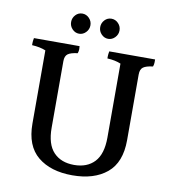

<svg xmlns="http://www.w3.org/2000/svg" viewBox="-87 -956 858 949"><g transform="rotate(10 342.0 -481.0)"><path d="M445 -828.5Q445 -808 430.5 -793Q416 -778 396.5 -778Q377 -778 362.5 -793Q348 -808 348 -828.5Q348 -849 362 -864Q376 -879 396 -879Q416 -879 430.5 -864Q445 -849 445 -828.5ZM299 -828.5Q299 -808 284.5 -793Q270 -778 250.5 -778Q231 -778 216.5 -793Q202 -808 202 -828.5Q202 -849 216 -864Q230 -879 250 -879Q270 -879 284.5 -864Q299 -849 299 -828.5ZM643 -718Q643 -713 643 -703Q643 -693 639 -682Q605 -678 590.5 -667.5Q576 -657 576 -631V-301Q576 -189 512 -136Q448 -83 339 -83Q230 -83 165.5 -136Q101 -189 101 -301V-668Q72 -680 32 -682Q32 -685 32 -693.5Q32 -702 35 -718H264Q265 -712 265 -702.5Q265 -693 261 -682Q227 -678 212.5 -667.5Q198 -657 198 -631V-297Q198 -214 235.5 -174.5Q273 -135 338.5 -135Q404 -135 441 -174.5Q478 -214 478 -297V-668Q450 -680 410 -682Q410 -685 410 -693.5Q410 -702 413 -718Z"/></g></svg>

Font: Halant Medium
Style: Regular
Weight: 500
Designer: Hitesh Malaviya (Devanagari), Satya Rajpurohit (Latin)
Foundry: Indian Type Foundry
Version: Version 1.101;PS 1.0;hotconv 1.0.78;makeotf.lib2.5.61930; tt